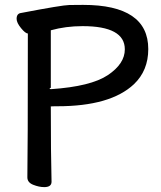

<svg xmlns="http://www.w3.org/2000/svg" viewBox="-20 -743 658 786"><path d="M189 -378Q352 -389 421.5 -435.5Q491 -482 491 -541Q491 -636 318 -636Q249 -636 188 -619V-384Q183 -381 183 -380Q183 -378 189 -378ZM161 23Q140 23 116 13.5Q92 4 92 -17Q94 -116 94 -606Q84 -606 66 -628Q48 -650 48 -666Q48 -688 67 -690Q234 -722 263.5 -722.5Q293 -723 320 -723Q587 -723 587 -542Q587 -454 528 -398Q432 -308 215 -308Q187 -308 187 -307L188 -306Q188 -115 191 1Q191 23 161 23Z"/></svg>

Font: LXGW ZhenKai
Style: Regular
Weight: 400
Designer: LXGW / Fontworks Inc.
Foundry: LXGW / Fontworks Inc.
Version: Version 0.800;June 8, 2025